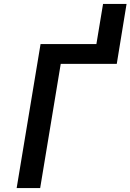

<svg xmlns="http://www.w3.org/2000/svg" viewBox="-20 -960 666 980"><path d="M65 0 187 -735H472L506 -940H626L576 -634H290L185 0Z"/></svg>

Font: Iosevka SS04 Extended
Style: Bold Italic
Weight: 700
Width: 7
Italic angle: -9°
Monospace: yes
Designer: Belleve Invis
Foundry: Belleve Invis
Version: Version 19.0.0; ttfautohint (v1.8.4)